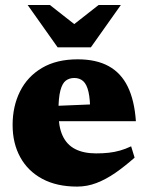

<svg xmlns="http://www.w3.org/2000/svg" viewBox="-20 -710 576 746"><path d="M282 -479.5Q354 -479.5 402.2 -453Q450.5 -426.5 476.5 -373Q502.5 -319.5 508 -239H157.5V-297L399.5 -307L330.5 -274Q330.5 -324 323.8 -353.2Q317 -382.5 303.2 -394.8Q289.5 -407 268.5 -407Q249.5 -407 235.8 -396.8Q222 -386.5 214.5 -358Q207 -329.5 207 -274.5Q207 -218 223.2 -182.8Q239.5 -147.5 272.2 -130.8Q305 -114 353.5 -114Q380 -114 402.5 -116.5Q425 -119 446.2 -125Q467.5 -131 489.5 -141.5L503 -97.5Q464.5 -63.5 428 -38.2Q391.5 -13 355 1Q318.5 15 279.5 15Q200.5 15 144.5 -15Q88.5 -45 58.8 -99Q29 -153 29 -224.5Q29 -297 57.8 -354.8Q86.5 -412.5 143 -446Q199.5 -479.5 282 -479.5ZM297 -594H240L363 -690.5H449.5L333 -526H204L87.5 -690.5H174Z"/></svg>

Font: Newsreader ExtraBold
Style: Regular
Weight: 800
Designer: Hugues Gentile
Foundry: Production Type
Version: Version 1.003